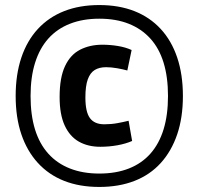

<svg xmlns="http://www.w3.org/2000/svg" viewBox="-20 -730 786 760"><path d="M373 -43Q439 -43 490 -63Q541 -83 575.5 -122Q610 -161 627.5 -218Q645 -275 645 -350Q645 -425 627.5 -482Q610 -539 575 -577.5Q540 -616 489.5 -636Q439 -656 373 -656Q308 -656 257 -636Q206 -616 171.5 -577.5Q137 -539 119 -482Q101 -425 101 -350Q101 -275 118.5 -218Q136 -161 171 -122Q206 -83 257 -63Q308 -43 373 -43ZM373 -710Q451 -710 512 -686Q573 -662 616 -615.5Q659 -569 681.5 -502Q704 -435 704 -350Q704 -265 681.5 -198.5Q659 -132 616.5 -85Q574 -38 512.5 -14Q451 10 373 10Q295 10 234 -14Q173 -38 130 -85Q87 -132 64.5 -198.5Q42 -265 42 -350Q42 -435 64.5 -502Q87 -569 130 -615.5Q173 -662 234 -686Q295 -710 373 -710ZM216 -346Q216 -423 237.5 -468.5Q259 -514 297.5 -533.5Q336 -553 385 -553Q416 -553 446.5 -548Q477 -543 501 -532L484 -451Q466 -456 443 -460Q420 -464 400 -464Q373 -464 355 -453Q337 -442 327.5 -416Q318 -390 318 -344Q318 -287 336 -262.5Q354 -238 393 -238Q420 -238 444.5 -242.5Q469 -247 489 -252L503 -172Q478 -161 445 -155Q412 -149 377 -149Q328 -149 292 -169.5Q256 -190 236 -233.5Q216 -277 216 -346Z"/></svg>

Font: Georama ExtraCondensed Thin
Style: Bold
Weight: 700
Version: Version 1.001